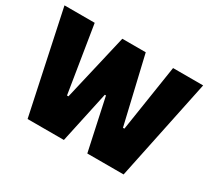

<svg xmlns="http://www.w3.org/2000/svg" viewBox="-137 -925 1252 1150"><g transform="rotate(30 489.5 -350.0)"><path d="M159 0H410L487 -357H495L572 0H823L969 -700H761L690 -240H680L572 -700H410L303 -240H293L219 -700H10Z"/></g></svg>

Font: Fixel Display Black
Style: Regular
Weight: 900
Designer: AlfaBravo + MacPaw
Foundry: Kyrylo Tkachov, Marchela Mozhyna, Serhii Makarenko, Maria Weinstein, Zakhar Kryvoshyya
Version: Version 1.211